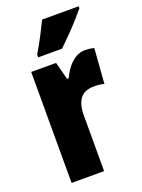

<svg xmlns="http://www.w3.org/2000/svg" viewBox="-145 -833 666 899"><g transform="rotate(-20 187.5 -383.0)"><path d="M322 -563Q332 -563 342 -562Q352 -561 367 -557L354 -383Q335 -389 304 -389Q256 -389 234.5 -360.5Q213 -332 213 -278V0H51V-553H175L198 -465H206Q216 -488 232.5 -510.5Q249 -533 272 -548Q295 -563 322 -563ZM365 -756Q351 -739 327.5 -712.5Q304 -686 276.5 -658Q249 -630 224 -606H105V-620Q129 -660 148 -696.5Q167 -733 183 -766H365Z"/></g></svg>

Font: Noto Sans Kannada ExtraCondensed Black
Style: Regular
Weight: 900
Width: 2
Designer: Jelle Bosma - Monotype Design Team
Foundry: Monotype Imaging Inc.
Version: Version 2.005; ttfautohint (v1.8.4.7-5d5b)